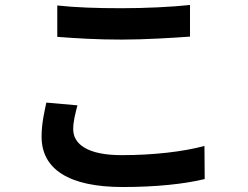

<svg xmlns="http://www.w3.org/2000/svg" viewBox="-20 -715 996 771"><path d="M210 -567C288 -561 370 -556 469 -556C559 -556 677 -563 743 -568V-695C670 -687 562 -682 468 -682C369 -682 281 -685 210 -693ZM166 -303C159 -268 147 -222 147 -166C147 -36 256 36 473 36C606 36 720 24 802 4L801 -129C717 -106 597 -92 468 -92C332 -92 274 -136 274 -196C274 -228 282 -257 291 -292Z"/></svg>

Font: Kinto Sans
Style: Bold
Weight: 700
Designer: Authors: Ryoko NISHIZUKA  (kana & ideographs); Paul D. Hunt (Latin, Greek & Cyrillic); Wenlong ZHANG  (bopomofo); Sandol
Foundry: Adobe Systems Incorporated, ookami Inc.
Version: Version 0.001